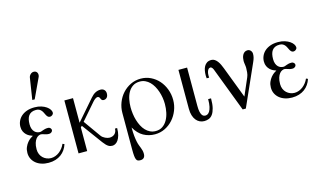

<svg xmlns="http://www.w3.org/2000/svg" viewBox="-110 -1162 2891 1717"><g transform="rotate(-15 1335.5 -303.5)"><path d="M384.8 -112.8 368.2 -120.1Q359.4 -99.1 345.5 -81.3Q331.5 -63.5 314.7 -50.5Q297.9 -37.6 278.1 -30.3Q258.3 -22.9 237.8 -22.9Q217.3 -22.9 198.2 -30.5Q179.2 -38.1 164.3 -52Q149.4 -65.9 140.6 -86.2Q131.8 -106.4 131.8 -131.8Q131.8 -167 139.4 -190.2Q147 -213.4 158 -227.1Q168.9 -240.7 181.4 -246.3Q193.8 -252 203.1 -252Q210.4 -252 218 -249.5Q225.6 -247.1 233.9 -244.4Q242.2 -241.7 252 -239.3Q261.7 -236.8 273.9 -236.8Q283.2 -236.8 289.8 -239.5Q296.4 -242.2 300.8 -246.3Q305.2 -250.5 307.1 -255.1Q309.1 -259.8 309.1 -264.2Q309.1 -268.1 307.4 -272.7Q305.7 -277.3 302 -281.5Q298.3 -285.6 292.5 -288.3Q286.6 -291 277.8 -291Q262.2 -291 251.5 -288.3Q240.7 -285.6 232.2 -282.5Q223.6 -279.3 216.3 -276.6Q209 -273.9 201.2 -273.9Q188.5 -273.9 175.8 -278.6Q163.1 -283.2 152.6 -293.7Q142.1 -304.2 135.5 -321.5Q128.9 -338.9 128.9 -363.8Q128.9 -389.2 133.5 -409.4Q138.2 -429.7 148.7 -444.1Q159.2 -458.5 176 -466.3Q192.9 -474.1 217.8 -474.1Q236.3 -474.1 248 -467.3Q259.8 -460.4 267.6 -450.4Q275.4 -440.4 280.8 -428.5Q286.1 -416.5 291.7 -406.5Q297.4 -396.5 304.7 -389.6Q312 -382.8 324.2 -382.8Q328.1 -382.8 333.7 -384.5Q339.4 -386.2 344.5 -389.9Q349.6 -393.6 353.3 -399.4Q356.9 -405.3 356.9 -413.1Q356.9 -425.8 347.2 -440.9Q337.4 -456.1 318.6 -469.2Q299.8 -482.4 272.5 -491.2Q245.1 -500 210 -500Q168.9 -500 137.9 -488.8Q106.9 -477.5 86.2 -458.7Q65.4 -439.9 54.7 -415.3Q43.9 -390.6 43.9 -363.8Q43.9 -338.4 52.7 -320.1Q61.5 -301.8 74.5 -289.3Q87.4 -276.9 102.5 -269.3Q117.7 -261.7 130.9 -257.8Q121.6 -253.4 106.7 -242.7Q91.8 -231.9 77.9 -215.1Q64 -198.2 54 -175Q43.9 -151.9 43.9 -122.1Q43.9 -92.3 55.9 -67.6Q67.9 -43 89.4 -25.1Q110.8 -7.3 140.6 2.4Q170.4 12.2 206.1 12.2Q241.7 12.2 270.8 2.9Q299.8 -6.3 322 -22.7Q344.2 -39.1 360.1 -62Q376 -85 384.8 -112.8ZM317.9 -753.9Q321.3 -762.2 321.5 -771.7Q321.8 -781.2 318.1 -789.6Q314.5 -797.9 306.6 -803.5Q298.8 -809.1 286.6 -809.1Q268.6 -809.1 255.4 -796.1Q242.2 -783.2 239.7 -766.1L209 -568.8L231 -567.9Z M877 -129.9H856.9Q856.9 -113.8 851.8 -101.6Q846.7 -89.4 837.4 -80.8Q828.1 -72.3 815.9 -68.1Q803.7 -64 790 -64Q781.7 -64 771.5 -66.7Q761.2 -69.3 750.5 -74.5Q739.7 -79.6 730.2 -86.9Q720.7 -94.2 713.9 -104L602.1 -261.2L734.9 -414.1Q739.3 -418.9 744.6 -424.1Q750 -429.2 755.9 -433.3Q761.7 -437.5 767.3 -440.2Q772.9 -442.9 777.8 -442.9Q785.6 -442.9 791.7 -437.7Q797.9 -432.6 800.8 -422.9Q803.2 -415.5 809.3 -409.2Q815.4 -402.8 826.2 -402.8Q844.7 -402.8 856.4 -415.8Q868.2 -428.7 868.2 -453.1Q868.2 -474.1 855.2 -487.1Q842.3 -500 821.8 -500Q794.9 -500 772.5 -488Q750 -476.1 729 -451.2L564.9 -262.2V-490.2H484.9V0H564.9V-219.2L577.1 -231L715.8 -42Q729 -24.4 739.7 -13.7Q750.5 -2.9 760 2.7Q769.5 8.3 778.3 10.3Q787.1 12.2 796.9 12.2Q809.6 12.2 823.7 4.6Q837.9 -2.9 849.6 -19.8Q861.3 -36.6 869.1 -63.7Q877 -90.8 877 -129.9Z M1426.3 -243.2Q1426.3 -295.9 1408.4 -343Q1390.6 -390.1 1359.6 -425.3Q1328.6 -460.4 1285.9 -481.2Q1243.2 -502 1193.4 -502Q1142.6 -502 1099.4 -481Q1056.2 -460 1024.4 -424.8Q992.7 -389.6 974.9 -343.5Q957 -297.4 957 -247.1V90.8Q957 127.4 959.2 149.4Q961.4 171.4 966.8 183.1Q972.2 194.8 981.2 198.5Q990.2 202.1 1003.9 202.1Q1025.9 202.1 1037.1 189.9Q1048.3 177.7 1048.3 154.8Q1048.3 137.2 1044.9 124.3Q1041.5 111.3 1036.6 98.4Q1031.7 85.4 1025.6 70.1Q1019.5 54.7 1014.6 32.2Q1009.8 9.8 1006.3 -22.5Q1002.9 -54.7 1002.9 -101.1Q1037.1 -41 1085.2 -14.4Q1133.3 12.2 1190.9 12.2Q1240.7 12.2 1283.9 -9Q1327.1 -30.3 1358.6 -65.7Q1390.1 -101.1 1408.2 -147.2Q1426.3 -193.4 1426.3 -243.2ZM1345.2 -227.1Q1345.2 -187.5 1337.2 -149.2Q1329.1 -110.8 1312 -80.8Q1294.9 -50.8 1268.3 -32.5Q1241.7 -14.2 1205.1 -14.2Q1176.3 -14.2 1153.1 -25.4Q1129.9 -36.6 1111.6 -55.9Q1093.3 -75.2 1080.1 -100.8Q1066.9 -126.5 1058.1 -155.8Q1049.3 -185.1 1045.2 -216.3Q1041 -247.6 1041 -277.8Q1041 -313.5 1048.1 -349.4Q1055.2 -385.3 1071.3 -414.1Q1087.4 -442.9 1114 -460.9Q1140.6 -479 1180.2 -479Q1206.5 -479 1229.2 -468.5Q1252 -458 1270.3 -439.7Q1288.6 -421.4 1302.5 -397Q1316.4 -372.6 1325.9 -344.5Q1335.4 -316.4 1340.3 -286.4Q1345.2 -256.3 1345.2 -227.1Z M1756.8 -168.9H1730Q1730 -126 1723.9 -99.4Q1717.8 -72.8 1708.5 -58.1Q1699.2 -43.5 1689 -38.3Q1678.7 -33.2 1669.9 -33.2Q1661.1 -33.2 1652.6 -36.6Q1644 -40 1637 -51Q1629.9 -62 1625.5 -81.8Q1621.1 -101.6 1621.1 -134.8V-490.2H1541V-129.9Q1541 -95.2 1549.1 -68.8Q1557.1 -42.5 1571.5 -24.4Q1585.9 -6.3 1605.2 2.9Q1624.5 12.2 1647 12.2Q1669.4 12.2 1689.5 4.4Q1709.5 -3.4 1724.4 -23.9Q1739.3 -44.4 1748 -79.6Q1756.8 -114.7 1756.8 -168.9Z M2222.7 -456.1Q2222.7 -465.3 2219.5 -473.4Q2216.3 -481.4 2210.9 -487.3Q2205.6 -493.2 2198.2 -496.6Q2190.9 -500 2182.6 -500Q2165.5 -500 2154.3 -491.7Q2143.1 -483.4 2136.5 -470.9Q2129.9 -458.5 2127.2 -443.6Q2124.5 -428.7 2124.5 -416Q2124.5 -408.7 2125.5 -400.4Q2126.5 -392.1 2127.7 -383.5Q2128.9 -375 2129.9 -366.9Q2130.9 -358.9 2130.9 -352.1Q2130.9 -333.5 2128.7 -309.8Q2126.5 -286.1 2117.7 -266.1L2048.8 -106.9L1937.5 -398.9Q1930.7 -417 1922.1 -435.1Q1913.6 -453.1 1902.6 -467.5Q1891.6 -481.9 1877.9 -491Q1864.3 -500 1847.7 -500Q1822.8 -500 1806.6 -489.5Q1790.5 -479 1781 -461.9Q1771.5 -444.8 1767.6 -423.3Q1763.7 -401.9 1763.7 -379.9Q1763.7 -375 1764.2 -368.2Q1764.6 -361.3 1765.1 -356.9Q1765.6 -352.5 1765.6 -352.1H1788.6Q1788.6 -352.1 1788.1 -358.4Q1787.6 -364.7 1787.6 -371.1Q1787.6 -390.6 1791.3 -403.3Q1794.9 -416 1800 -423.6Q1805.2 -431.2 1810.8 -434.1Q1816.4 -437 1820.8 -437Q1832 -437 1839.6 -425.8Q1847.2 -414.6 1851.6 -400.9L2004.4 0H2033.7L2204.6 -383.8Q2213.9 -404.3 2218.3 -421.1Q2222.7 -438 2222.7 -456.1Z M2639.2 -112.8 2622.6 -120.1Q2613.8 -99.1 2599.9 -81.3Q2585.9 -63.5 2569.1 -50.5Q2552.2 -37.6 2532.5 -30.3Q2512.7 -22.9 2492.2 -22.9Q2471.7 -22.9 2452.6 -30.5Q2433.6 -38.1 2418.7 -52Q2403.8 -65.9 2395 -86.2Q2386.2 -106.4 2386.2 -131.8Q2386.2 -167 2393.8 -190.2Q2401.4 -213.4 2412.4 -227.1Q2423.3 -240.7 2435.8 -246.3Q2448.2 -252 2457.5 -252Q2464.8 -252 2472.4 -249.5Q2480 -247.1 2488.3 -244.4Q2496.6 -241.7 2506.3 -239.3Q2516.1 -236.8 2528.3 -236.8Q2537.6 -236.8 2544.2 -239.5Q2550.8 -242.2 2555.2 -246.3Q2559.6 -250.5 2561.5 -255.1Q2563.5 -259.8 2563.5 -264.2Q2563.5 -268.1 2561.8 -272.7Q2560.1 -277.3 2556.4 -281.5Q2552.7 -285.6 2546.9 -288.3Q2541 -291 2532.2 -291Q2516.6 -291 2505.9 -288.3Q2495.1 -285.6 2486.6 -282.5Q2478 -279.3 2470.7 -276.6Q2463.4 -273.9 2455.6 -273.9Q2442.9 -273.9 2430.2 -278.6Q2417.5 -283.2 2407 -293.7Q2396.5 -304.2 2389.9 -321.5Q2383.3 -338.9 2383.3 -363.8Q2383.3 -389.2 2387.9 -409.4Q2392.6 -429.7 2403.1 -444.1Q2413.6 -458.5 2430.4 -466.3Q2447.3 -474.1 2472.2 -474.1Q2490.7 -474.1 2502.4 -467.3Q2514.2 -460.4 2522 -450.4Q2529.8 -440.4 2535.2 -428.5Q2540.5 -416.5 2546.1 -406.5Q2551.8 -396.5 2559.1 -389.6Q2566.4 -382.8 2578.6 -382.8Q2582.5 -382.8 2588.1 -384.5Q2593.8 -386.2 2598.9 -389.9Q2604 -393.6 2607.7 -399.4Q2611.3 -405.3 2611.3 -413.1Q2611.3 -425.8 2601.6 -440.9Q2591.8 -456.1 2573 -469.2Q2554.2 -482.4 2526.9 -491.2Q2499.5 -500 2464.4 -500Q2423.3 -500 2392.3 -488.8Q2361.3 -477.5 2340.6 -458.7Q2319.8 -439.9 2309.1 -415.3Q2298.3 -390.6 2298.3 -363.8Q2298.3 -338.4 2307.1 -320.1Q2315.9 -301.8 2328.9 -289.3Q2341.8 -276.9 2356.9 -269.3Q2372.1 -261.7 2385.3 -257.8Q2376 -253.4 2361.1 -242.7Q2346.2 -231.9 2332.3 -215.1Q2318.4 -198.2 2308.3 -175Q2298.3 -151.9 2298.3 -122.1Q2298.3 -92.3 2310.3 -67.6Q2322.3 -43 2343.8 -25.1Q2365.2 -7.3 2395 2.4Q2424.8 12.2 2460.4 12.2Q2496.1 12.2 2525.1 2.9Q2554.2 -6.3 2576.4 -22.7Q2598.6 -39.1 2614.5 -62Q2630.4 -85 2639.2 -112.8Z"/></g></svg>

Font: Galatia SIL
Style: Regular
Weight: 400
Designer: Development by SIL's NRSI team
Version: Version 2.1